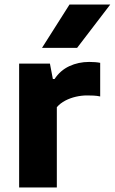

<svg xmlns="http://www.w3.org/2000/svg" viewBox="-20 -828 507 848"><path d="M64.5 0V-547H200.5L213.5 -479H221Q246 -517 286.2 -535.8Q326.5 -554.5 374 -554.5Q387.5 -554.5 400 -553.5Q412.5 -552.5 422.5 -550.5V-402Q409 -405 393.8 -405.8Q378.5 -406.5 364.5 -406.5Q340.5 -406.5 315.2 -400.8Q290 -395 268 -383.5Q246 -372 231 -354.5V0ZM165.5 -616.5 287 -808H467L320.5 -616.5Z"/></svg>

Font: Encode Sans SemiExpanded
Style: Bold
Weight: 700
Width: 6
Designer: Multiple Designers
Foundry: Impallari Type
Version: Version 3.002